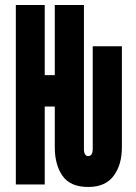

<svg xmlns="http://www.w3.org/2000/svg" viewBox="-20 -734 540 764"><path d="M331 10Q399 10 432 -34Q465 -78 465 -148V-550H349V-142Q349 -113 331 -113Q314 -113 314 -142V-714H198V-435H158V-714H43V0H158V-310H198V-148Q198 -78 229 -34Q260 10 331 10Z"/></svg>

Font: Noto Sans Mono Condensed Extra
Style: Regular
Weight: 800
Width: 3
Designer: Monotype Design Team
Foundry: Monotype Imaging Inc.
Version: Version 1.900